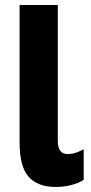

<svg xmlns="http://www.w3.org/2000/svg" viewBox="-20 -734 361 764"><path d="M202 10Q130 10 94 -30.5Q58 -71 58 -166V-714H210V-173Q210 -121 249 -121Q266 -121 281 -126Q296 -131 313 -140V-18Q290 -4 261 3Q232 10 202 10Z"/></svg>

Font: Noto Sans ExtraCondensed ExtraBold
Style: Regular
Weight: 800
Width: 2
Designer: Monotype Design Team
Foundry: Monotype Imaging Inc.
Version: Version 2.013; ttfautohint (v1.8.4.7-5d5b)